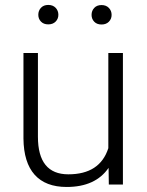

<svg xmlns="http://www.w3.org/2000/svg" viewBox="-20 -741 589 771"><path d="M74.2 -184.6V-528.3H132.3V-191.9Q132.3 -41 254.4 -41Q381.3 -41 415 -146V-528.3H473.6V0H417L416 -66.9Q363.3 9.8 247.6 9.8Q163.1 9.8 119.1 -39.3Q75.2 -88.4 74.2 -184.6ZM133.8 -681.6Q133.8 -698.2 144.5 -709.7Q155.3 -721.2 173.8 -721.2Q192.4 -721.2 203.4 -709.7Q214.4 -698.2 214.4 -681.6Q214.4 -665.5 203.4 -654.3Q192.4 -643.1 173.8 -643.1Q155.3 -643.1 144.5 -654.3Q133.8 -665.5 133.8 -681.6ZM347.7 -681.2Q347.7 -697.8 358.4 -709.2Q369.1 -720.7 387.7 -720.7Q406.2 -720.7 417.2 -709.2Q428.2 -697.8 428.2 -681.2Q428.2 -665 417.2 -653.8Q406.2 -642.6 387.7 -642.6Q369.1 -642.6 358.4 -653.8Q347.7 -665 347.7 -681.2Z"/></svg>

Font: Roboto Light
Style: Regular
Weight: 300
Designer: Google
Version: Version 2.137; 2017